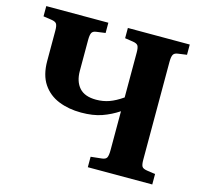

<svg xmlns="http://www.w3.org/2000/svg" viewBox="-103 -826 1003 941"><g transform="rotate(15 398.5 -355.0)"><path d="M420 0V-53L475 -59Q495 -61 500.5 -72Q506 -83 506 -111V-307Q467 -281 423 -265.5Q379 -250 318 -250Q255 -250 204 -270.5Q153 -291 123 -335.5Q93 -380 93 -452V-605Q93 -630 87 -639.5Q81 -649 60 -652L19 -658V-710H334V-658L290 -652Q271 -650 265.5 -639Q260 -628 260 -602V-446Q260 -392 287.5 -361Q315 -330 373 -330Q408 -330 439 -341Q470 -352 506 -377V-605Q506 -630 500 -639.5Q494 -649 473 -652L433 -658V-710H747V-658L704 -652Q685 -650 679 -639Q673 -628 673 -602V-106Q673 -80 679 -71Q685 -62 706 -59L747 -53V0Z"/></g></svg>

Font: Literata 36pt
Style: Bold
Weight: 700
Designer: Latin by Veronika Burian and Jose Scaglione. Greek by Irene Vlachou. Cyrillic by Vera Evstafieva.
Foundry: TypeTogether
Version: Version 3.002